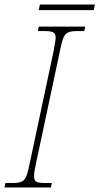

<svg xmlns="http://www.w3.org/2000/svg" viewBox="-38 -832 441 852"><path d="M-14 -20H19Q45 -20 58 -26Q71 -32 78.5 -49.5Q86 -67 94 -108L200 -606Q209 -653 209 -663Q209 -682 199 -688Q189 -694 163 -694H130L134 -714H340L336 -694H303Q277 -694 264 -688Q251 -682 243.5 -664.5Q236 -647 228 -606L122 -108Q113 -69 113 -51Q113 -32 123 -26Q133 -20 159 -20H192L188 0H-18ZM139 -812H383L378 -787H134Z"/></svg>

Font: Noto Serif NarrowThin
Style: Italic
Weight: 250
Width: 4
Italic angle: -12°
Designer: Monotype Design Team
Foundry: Monotype Imaging Inc.
Version: Version 1.001